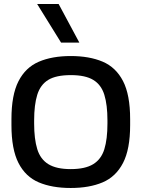

<svg xmlns="http://www.w3.org/2000/svg" viewBox="-20 -925 705 956"><path d="M332 11Q239 11 173 -17Q107 -45 72 -113.5Q37 -182 37 -302V-332Q37 -452 72 -520.5Q107 -589 173 -617.5Q239 -646 332 -646Q425 -646 491 -618Q557 -590 592.5 -521.5Q628 -453 628 -332V-302Q628 -182 592.5 -113.5Q557 -45 491 -17Q425 11 332 11ZM332 -83Q404 -83 444 -107.5Q484 -132 499.5 -182Q515 -232 515 -310V-325Q515 -403 499.5 -453Q484 -503 444.5 -527Q405 -551 333 -551Q259 -551 220 -527Q181 -503 165.5 -453Q150 -403 150 -325V-310Q150 -233 165.5 -182.5Q181 -132 221 -107.5Q261 -83 332 -83ZM284 -713 165 -905H272L375 -713Z"/></svg>

Font: Matangi
Style: Bold
Weight: 700
Designer: Prashant Pant
Foundry: The Graphic Ant
Version: Version 3.002